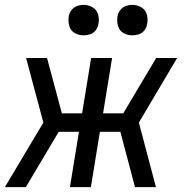

<svg xmlns="http://www.w3.org/2000/svg" viewBox="-26 -768 766 788"><path d="M-6 0H80L215 -227H298L261 0H347L384 -227H468L528 0H614L544 -265L701 -530H615L480 -303H397L434 -530H348L311 -303H228L167 -530H81L152 -265ZM517 -623Q531 -623 544.5 -627.5Q558 -632 567 -644Q576 -656 578 -670Q582 -690 576.5 -709Q571 -728 554 -738Q537 -748 517 -748Q503 -748 489.5 -743Q476 -738 467 -726Q458 -714 456 -700Q453 -680 458.5 -661Q464 -642 480.5 -632.5Q497 -623 517 -623ZM317 -623Q331 -623 344.5 -627.5Q358 -632 367 -644Q376 -656 378 -670Q382 -690 376.5 -709Q371 -728 354 -738Q337 -748 317 -748Q303 -748 289.5 -743Q276 -738 267 -726Q258 -714 256 -700Q253 -680 258.5 -661Q264 -642 280.5 -632.5Q297 -623 317 -623Z"/></svg>

Font: Iosevka Sparkle
Style: Italic
Weight: 400
Italic angle: -9°
Designer: Belleve Invis
Foundry: Belleve Invis
Version: Version 4.5.0; ttfautohint (v1.8.3)